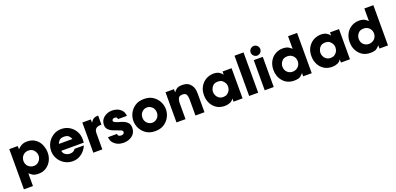

<svg xmlns="http://www.w3.org/2000/svg" viewBox="16 -1959 6849 3317"><g transform="rotate(-20 3440.5 -300.5)"><path d="M59.6 184.6Q101.6 184.6 225.6 184.6Q225.6 138.7 225.6 0Q225.6 -12.7 225.6 -49.8Q241.2 -34.2 279.3 -7.8Q318.4 18.6 392.6 18.6Q434.6 18.6 471.7 7.8Q508.8 -3.9 539.1 -24.4Q596.7 -63.5 629.9 -128.9Q663.1 -194.3 663.1 -272.5Q663.1 -335 637.7 -404.3Q612.3 -473.6 555.7 -519.5Q525.4 -544.9 484.4 -559.6Q443.4 -574.2 391.6 -574.2Q328.1 -574.2 285.2 -549.8Q243.2 -525.4 215.8 -494.1Q215.8 -514.6 215.8 -554.7Q176.8 -554.7 59.6 -554.7Q59.6 -508.8 59.6 -369.1Q59.6 -230.5 59.6 184.6ZM497.1 -277.3Q497.1 -224.6 460 -180.7Q422.9 -135.7 358.4 -135.7Q329.1 -135.7 303.7 -147.5Q277.3 -158.2 258.8 -176.8Q240.2 -195.3 229.5 -221.7Q218.8 -247.1 218.8 -276.4Q218.8 -305.7 229.5 -332Q240.2 -358.4 257.8 -377Q276.4 -396.5 302.7 -408.2Q328.1 -418.9 358.4 -418.9Q425.8 -418.9 461.9 -373Q497.1 -327.1 497.1 -278.3Q497.1 -277.3 497.1 -277.3Z M1306.6 -219.7Q1309.6 -247.1 1309.6 -273.4Q1309.6 -320.3 1298.8 -363.3Q1281.2 -429.7 1228.5 -486.3Q1189.5 -527.3 1135.7 -550.8Q1082 -574.2 1018.6 -574.2Q935.5 -574.2 871.1 -533.2Q806.6 -492.2 768.6 -428.7Q749 -394.5 738.3 -355.5Q727.5 -316.4 727.5 -276.4Q727.5 -195.3 766.6 -129.9Q805.7 -63.5 868.2 -25.4Q901.4 -4.9 940.4 6.8Q979.5 17.6 1021.5 17.6Q1064.5 17.6 1104.5 5.9Q1144.5 -6.8 1179.7 -32.2Q1214.8 -55.7 1243.2 -91.8Q1272.5 -127.9 1292 -173.8Q1235.4 -173.8 1122.1 -173.8Q1107.4 -152.3 1084 -136.7Q1060.5 -122.1 1021.5 -122.1Q972.7 -122.1 935.5 -148.4Q898.4 -175.8 893.6 -219.7Q1031.2 -219.7 1306.6 -219.7ZM895.5 -345.7Q898.4 -365.2 926.8 -399.4Q955.1 -433.6 1019.5 -433.6Q1084 -433.6 1112.3 -399.4Q1140.6 -365.2 1143.6 -345.7Q1060.5 -345.7 895.5 -345.7Z M1402.3 0Q1444.3 0 1568.4 0Q1568.4 -74.2 1568.4 -297.9Q1568.4 -356.4 1599.6 -381.8Q1629.9 -407.2 1693.4 -407.2Q1695.3 -407.2 1700.2 -407.2Q1700.2 -449.2 1700.2 -574.2Q1627.9 -574.2 1599.6 -544.9Q1570.3 -515.6 1558.6 -493.2Q1558.6 -513.7 1558.6 -554.7Q1519.5 -554.7 1402.3 -554.7Q1402.3 -520.5 1402.3 -416Q1402.3 -311.5 1402.3 0Z M2166 -399.4Q2159.2 -470.7 2122.1 -507.8Q2085.9 -544.9 2042 -559.6Q2018.6 -567.4 1995.1 -571.3Q1971.7 -574.2 1953.1 -574.2Q1867.2 -574.2 1802.7 -523.4Q1738.3 -472.7 1738.3 -385.7Q1738.3 -330.1 1777.3 -293.9Q1816.4 -257.8 1870.1 -241.2Q1949.2 -210 1983.4 -198.2Q2016.6 -185.5 2016.6 -157.2Q2016.6 -136.7 1998 -125Q1980.5 -114.3 1959 -114.3Q1954.1 -114.3 1927.7 -120.1Q1901.4 -127 1896.5 -165Q1840.8 -165 1731.4 -165Q1738.3 -93.8 1775.4 -54.7Q1813.5 -15.6 1859.4 2Q1884.8 11.7 1910.2 14.6Q1934.6 18.6 1957 18.6Q2048.8 18.6 2116.2 -32.2Q2182.6 -84 2182.6 -174.8Q2182.6 -233.4 2155.3 -265.6Q2127 -298.8 2085 -317.4Q2063.5 -327.1 2038.1 -335Q2013.7 -341.8 1989.3 -348.6Q1956.1 -358.4 1929.7 -372.1Q1904.3 -384.8 1904.3 -404.3Q1904.3 -415 1914.1 -427.7Q1924.8 -441.4 1951.2 -441.4Q1987.3 -441.4 1995.1 -424.8Q2002 -408.2 2002.9 -399.4Q2057.6 -399.4 2166 -399.4Z M2240.2 -278.3Q2240.2 -242.2 2249 -205.1Q2257.8 -168.9 2276.4 -134.8Q2309.6 -71.3 2375 -27.3Q2440.4 16.6 2539.1 16.6Q2637.7 16.6 2703.1 -27.3Q2768.6 -71.3 2801.8 -134.8Q2820.3 -168.9 2829.1 -205.1Q2837.9 -242.2 2837.9 -278.3Q2837.9 -313.5 2829.1 -350.6Q2820.3 -387.7 2801.8 -421.9Q2768.6 -484.4 2703.1 -529.3Q2637.7 -573.2 2539.1 -573.2Q2440.4 -573.2 2375 -529.3Q2309.6 -485.4 2276.4 -421.9Q2257.8 -387.7 2249 -351.6Q2240.2 -314.5 2240.2 -279.3Q2240.2 -278.3 2240.2 -278.3ZM2406.2 -278.3Q2406.2 -338.9 2445.3 -377.9Q2485.4 -418 2539.1 -418Q2592.8 -418 2632.8 -377.9Q2671.9 -338.9 2671.9 -278.3Q2671.9 -216.8 2632.8 -177.7Q2592.8 -137.7 2539.1 -137.7Q2485.4 -137.7 2445.3 -177.7Q2406.2 -216.8 2406.2 -277.3Q2406.2 -277.3 2406.2 -278.3Z M2931.6 0Q2973.6 0 3097.7 0Q3097.7 -75.2 3097.7 -301.8Q3097.7 -344.7 3115.2 -381.8Q3131.8 -418 3193.4 -418Q3249 -418 3264.6 -383.8Q3280.3 -348.6 3280.3 -302.7Q3280.3 -202.1 3280.3 0Q3321.3 0 3446.3 0Q3446.3 -86.9 3446.3 -346.7Q3446.3 -366.2 3443.4 -392.6Q3441.4 -418 3432.6 -444.3Q3417 -493.2 3374 -533.2Q3331.1 -574.2 3240.2 -574.2Q3166 -574.2 3133.8 -544.9Q3101.6 -516.6 3086.9 -496.1Q3086.9 -515.6 3086.9 -554.7Q3047.9 -554.7 2931.6 -554.7Q2931.6 -520.5 2931.6 -416Q2931.6 -311.5 2931.6 0Z M4146.5 -554.7Q4105.5 -554.7 3980.5 -554.7Q3980.5 -540 3980.5 -496.1Q3964.8 -521.5 3924.8 -547.9Q3884.8 -574.2 3817.4 -574.2Q3778.3 -574.2 3741.2 -563.5Q3705.1 -553.7 3672.9 -534.2Q3613.3 -498 3575.2 -432.6Q3538.1 -367.2 3538.1 -278.3Q3538.1 -236.3 3546.9 -197.3Q3556.6 -158.2 3574.2 -124Q3607.4 -60.5 3668.9 -20.5Q3731.4 18.6 3817.4 18.6Q3865.2 18.6 3912.1 0Q3958 -19.5 3980.5 -59.6Q3980.5 -40 3980.5 0Q4022.5 0 4146.5 0Q4146.5 -138.7 4146.5 -554.7ZM3704.1 -276.4Q3704.1 -323.2 3736.3 -371.1Q3769.5 -418.9 3840.8 -418.9Q3893.6 -418.9 3923.8 -394.5Q3953.1 -370.1 3966.8 -341.8Q3975.6 -325.2 3978.5 -306.6Q3981.4 -293 3981.4 -280.3Q3981.4 -274.4 3980.5 -268.6Q3979.5 -250 3973.6 -232.4Q3968.8 -214.8 3958 -198.2Q3942.4 -172.9 3914.1 -154.3Q3885.7 -135.7 3841.8 -135.7Q3815.4 -135.7 3794.9 -143.6Q3774.4 -150.4 3758.8 -163.1Q3729.5 -185.5 3716.8 -217.8Q3704.1 -250 3704.1 -275.4Q3704.1 -275.4 3704.1 -276.4Z M4267.6 0Q4309.6 0 4433.6 0Q4433.6 -184.6 4433.6 -740.2Q4392.6 -740.2 4267.6 -740.2Q4267.6 -693.4 4267.6 -554.7Q4267.6 -416 4267.6 0Z M4553.7 0Q4595.7 0 4719.7 0Q4719.7 -138.7 4719.7 -554.7Q4678.7 -554.7 4553.7 -554.7Q4553.7 -520.5 4553.7 -416Q4553.7 -311.5 4553.7 0ZM4700.2 -633.8Q4687.5 -622.1 4670.9 -615.2Q4654.3 -607.4 4636.7 -607.4Q4620.1 -607.4 4603.5 -615.2Q4585.9 -622.1 4574.2 -633.8Q4562.5 -645.5 4554.7 -663.1Q4547.9 -679.7 4547.9 -696.3Q4547.9 -713.9 4554.7 -730.5Q4562.5 -748 4574.2 -759.8Q4585.9 -771.5 4603.5 -778.3Q4620.1 -786.1 4636.7 -786.1Q4654.3 -786.1 4670.9 -778.3Q4687.5 -771.5 4700.2 -759.8Q4711.9 -748 4718.8 -730.5Q4725.6 -713.9 4725.6 -696.3Q4725.6 -679.7 4718.8 -663.1Q4711.9 -645.5 4700.2 -633.8Z M5418 -740.2Q5377 -740.2 5252 -740.2Q5252 -697.3 5252 -568.4Q5252 -552.7 5252 -507.8Q5239.3 -521.5 5201.2 -547.9Q5163.1 -574.2 5088.9 -574.2Q5020.5 -574.2 4958 -541Q4896.5 -507.8 4858.4 -445.3Q4837.9 -412.1 4826.2 -370.1Q4814.5 -328.1 4814.5 -279.3Q4814.5 -153.3 4890.6 -68.4Q4965.8 17.6 5091.8 17.6Q5176.8 17.6 5211.9 -12.7Q5248 -43 5260.7 -59.6Q5260.7 -40 5260.7 0Q5299.8 0 5418 0Q5418 -184.6 5418 -740.2ZM4980.5 -280.3Q4980.5 -328.1 5014.6 -373Q5048.8 -418.9 5121.1 -418.9Q5150.4 -418.9 5175.8 -409.2Q5201.2 -398.4 5220.7 -379.9Q5239.3 -362.3 5250 -336.9Q5261.7 -311.5 5261.7 -282.2Q5261.7 -278.3 5261.7 -274.4Q5261.7 -248 5252 -224.6Q5242.2 -198.2 5222.7 -178.7Q5203.1 -159.2 5175.8 -148.4Q5149.4 -136.7 5119.1 -136.7Q5060.5 -136.7 5020.5 -175.8Q4980.5 -214.8 4980.5 -279.3Q4980.5 -279.3 4980.5 -280.3Z M6121.1 -554.7Q6080.1 -554.7 5955.1 -554.7Q5955.1 -540 5955.1 -496.1Q5939.5 -521.5 5899.4 -547.9Q5859.4 -574.2 5792 -574.2Q5752.9 -574.2 5715.8 -563.5Q5679.7 -553.7 5647.5 -534.2Q5587.9 -498 5549.8 -432.6Q5512.7 -367.2 5512.7 -278.3Q5512.7 -236.3 5521.5 -197.3Q5531.2 -158.2 5548.8 -124Q5582 -60.5 5643.6 -20.5Q5706.1 18.6 5792 18.6Q5839.8 18.6 5886.7 0Q5932.6 -19.5 5955.1 -59.6Q5955.1 -40 5955.1 0Q5997.1 0 6121.1 0Q6121.1 -138.7 6121.1 -554.7ZM5678.7 -276.4Q5678.7 -323.2 5710.9 -371.1Q5744.1 -418.9 5815.4 -418.9Q5868.2 -418.9 5898.4 -394.5Q5927.7 -370.1 5941.4 -341.8Q5950.2 -325.2 5953.1 -306.6Q5956.1 -293 5956.1 -280.3Q5956.1 -274.4 5955.1 -268.6Q5954.1 -250 5948.2 -232.4Q5943.4 -214.8 5932.6 -198.2Q5917 -172.9 5888.7 -154.3Q5860.4 -135.7 5816.4 -135.7Q5790 -135.7 5769.5 -143.6Q5749 -150.4 5733.4 -163.1Q5704.1 -185.5 5691.4 -217.8Q5678.7 -250 5678.7 -275.4Q5678.7 -275.4 5678.7 -276.4Z M6820.3 -740.2Q6779.3 -740.2 6654.3 -740.2Q6654.3 -697.3 6654.3 -568.4Q6654.3 -552.7 6654.3 -507.8Q6641.6 -521.5 6603.5 -547.9Q6565.4 -574.2 6491.2 -574.2Q6422.9 -574.2 6360.4 -541Q6298.8 -507.8 6260.7 -445.3Q6240.2 -412.1 6228.5 -370.1Q6216.8 -328.1 6216.8 -279.3Q6216.8 -153.3 6293 -68.4Q6368.2 17.6 6494.1 17.6Q6579.1 17.6 6614.3 -12.7Q6650.4 -43 6663.1 -59.6Q6663.1 -40 6663.1 0Q6702.1 0 6820.3 0Q6820.3 -184.6 6820.3 -740.2ZM6382.8 -280.3Q6382.8 -328.1 6417 -373Q6451.2 -418.9 6523.4 -418.9Q6552.7 -418.9 6578.1 -409.2Q6603.5 -398.4 6623 -379.9Q6641.6 -362.3 6652.3 -336.9Q6664.1 -311.5 6664.1 -282.2Q6664.1 -278.3 6664.1 -274.4Q6664.1 -248 6654.3 -224.6Q6644.5 -198.2 6625 -178.7Q6605.5 -159.2 6578.1 -148.4Q6551.8 -136.7 6521.5 -136.7Q6462.9 -136.7 6422.9 -175.8Q6382.8 -214.8 6382.8 -279.3Q6382.8 -279.3 6382.8 -280.3Z"/></g></svg>

Font: Avakin
Style: Bold
Weight: 700
Designer: Herb Lubalin, Tom Carnase, Ed Benguiat, Adobe Type Staff
Version: Version 1.0